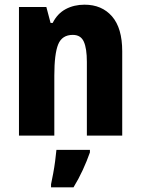

<svg xmlns="http://www.w3.org/2000/svg" viewBox="-20 -579 601 820"><path d="M341 -559Q415 -559 458.5 -509Q502 -459 502 -360V0H351V-315Q351 -372 338 -401Q325 -430 291 -430Q245 -430 228.5 -389.5Q212 -349 212 -256V0H61V-549H178L196 -481H205Q225 -521 260.5 -540Q296 -559 341 -559ZM364 72Q351 109 333.5 147Q316 185 294 221H198V208Q202 189 207 162.5Q212 136 215.5 109Q219 82 221 61H364Z"/></svg>

Font: Noto Sans Kannada Condensed ExtraBold
Style: Regular
Weight: 800
Width: 3
Designer: Jelle Bosma - Monotype Design Team
Foundry: Monotype Imaging Inc.
Version: Version 2.005; ttfautohint (v1.8.4.7-5d5b)